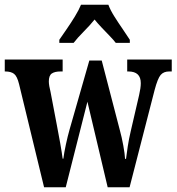

<svg xmlns="http://www.w3.org/2000/svg" viewBox="-22 -786 741 806"><path d="M58 -433Q50 -466 37 -476Q24 -486 0 -486H-2V-536H241V-486H232Q208 -486 195.5 -477.5Q183 -469 183 -444Q183 -436 185 -424Q187 -412 190 -401L217 -259Q224 -223 231 -183.5Q238 -144 241 -120H244Q247 -144 254.5 -179Q262 -214 270 -242L353 -532H405L482 -236Q489 -211 495.5 -175.5Q502 -140 503 -119H507Q510 -143 514.5 -172.5Q519 -202 527 -236L562 -387Q569 -417 569 -437Q569 -486 517 -486H512V-536H699V-486H688Q665 -486 652.5 -471.5Q640 -457 627 -408L522 0H430L345 -359L254 0H163ZM227 -619Q240 -638 258 -664Q276 -690 292.5 -717Q309 -744 318 -766H433Q441 -744 458 -717Q475 -690 493 -664Q511 -638 523 -619V-606H464Q455 -618 438.5 -635Q422 -652 404.5 -670.5Q387 -689 375 -704Q356 -680 329.5 -653.5Q303 -627 287 -606H227Z"/></svg>

Font: Noto Serif ExtraCondensed
Style: Bold
Weight: 700
Width: 2
Designer: Monotype Design Team
Foundry: Monotype Imaging Inc.
Version: Version 2.014; ttfautohint (v1.8.4.7-5d5b)